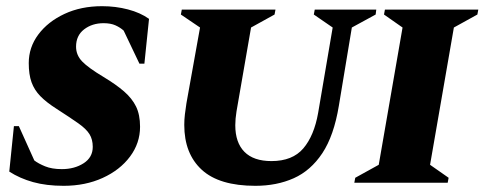

<svg xmlns="http://www.w3.org/2000/svg" viewBox="-20 -591 1567 621"><path d="M186 10Q130 10 87 -2Q44 -14 10 -36L25 -183H41L91 -72Q104 -62 126 -53Q148 -44 180 -44Q221 -44 250.5 -63Q280 -82 280 -116Q280 -140 269.5 -157Q259 -174 233.5 -192Q208 -210 163 -239Q130 -260 110.5 -280Q91 -300 82 -325Q73 -350 73 -387Q73 -438 104 -479.5Q135 -521 188.5 -546Q242 -571 310 -571Q354 -571 394 -560.5Q434 -550 462 -530L447 -385H431L380 -492Q369 -502 353.5 -509Q338 -516 315 -516Q278 -516 252 -496Q226 -476 226 -440Q226 -413 245.5 -392.5Q265 -372 315 -342Q355 -318 381 -295.5Q407 -273 420 -246.5Q433 -220 433 -181Q433 -128 400.5 -84.5Q368 -41 312 -15.5Q256 10 186 10Z M806 10Q689 10 632.5 -42Q576 -94 576 -187Q576 -204 578 -221Q580 -238 583 -257L627 -502L565 -544L568 -560H871L868 -544L792 -502L745 -231Q743 -219 742 -207.5Q741 -196 741 -186Q741 -130 770.5 -100Q800 -70 858 -70Q926 -70 961 -111Q996 -152 1009 -226L1056 -502L995 -544L998 -560H1197L1195 -544L1118 -502L1076 -249Q1060 -152 1022.5 -95.5Q985 -39 930 -14.5Q875 10 806 10Z M1126 0 1129 -16 1205 -58 1282 -502 1222 -544 1225 -560H1527L1524 -544L1448 -502L1371 -58L1431 -16L1428 0Z"/></svg>

Font: Spectral SC ExtraBold
Style: Italic
Weight: 800
Italic angle: -10°
Designer: Jean-Baptiste Levee
Foundry: Production Type
Version: Version 2.001